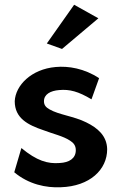

<svg xmlns="http://www.w3.org/2000/svg" viewBox="-20 -776 509 808"><path d="M177 -593 241 -570 394 -699 292 -756ZM40 -51C101 0 174 15 236 12C358 8 431 -62 431 -148C430 -205 390 -238 343 -261C291 -287 227 -293 188 -316C174 -324 165 -333 165 -350C165 -379 192 -394 229 -397C273 -401 310 -391 365 -358L397 -447C335 -488 268 -499 214 -494C112 -485 45 -417 42 -350C42 -278 98 -250 163 -228C202 -213 247 -203 275 -184C289 -175 299 -164 299 -144C299 -109 271 -92 231 -90C181 -86 135 -99 70 -153Z"/></svg>

Font: Bluebird
Style: Nrw
Weight: 400
Designer: Jasper
Foundry: Cannot Into Space Fonts
Version: Version 0.98